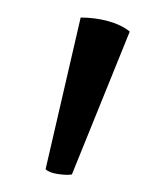

<svg xmlns="http://www.w3.org/2000/svg" viewBox="-20 -760 191 219"><path d="M62 -561Q56 -560 46 -561.5Q36 -563 32 -567L72 -740Q88 -740 103 -736Q118 -732 128 -724Z"/></svg>

Font: Arima Thin Light
Style: Regular
Weight: 300
Version: Version 1.100